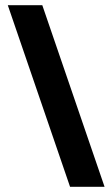

<svg xmlns="http://www.w3.org/2000/svg" viewBox="-20 -720 433 740"><path d="M10 -700H143L383 0H250Z"/></svg>

Font: Fivo Sans Modern
Style: Regular
Weight: 700
Designer: Alexander Slobzheninov
Foundry: Alexander Slobzheninov
Version: 1.0